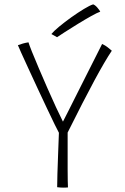

<svg xmlns="http://www.w3.org/2000/svg" viewBox="-20 -853 572 880"><path d="M250 -244.5Q245.5 -252 230.5 -282.8Q215.5 -313.5 195 -357Q174.5 -400.5 152.2 -448.2Q130 -496 110.2 -539Q90.5 -582 77.2 -611.2Q64 -640.5 62 -646Q73 -650 85 -653.5Q97 -657 110.5 -659Q113.5 -648.5 126.2 -616.5Q139 -584.5 157.8 -540.5Q176.5 -496.5 197 -449.8Q217.5 -403 236.5 -362Q255.5 -321 268.5 -295.5Q276.5 -310.5 294 -345.5Q311.5 -380.5 334 -425.2Q356.5 -470 379.2 -515Q402 -560 420.5 -596.8Q439 -633.5 448 -651.5Q462.5 -645 473.5 -636.2Q484.5 -627.5 492.5 -620.5Q462 -575.5 412.5 -483.8Q363 -392 290 -245.5V-127Q290 -105 290 -76.8Q290 -48.5 290.5 -25.2Q291 -2 291.5 6Q286 6.5 280.5 6.8Q275 7 270 7Q257.5 7 242 5Q242 -15 243.2 -58Q244.5 -101 246.5 -151.5Q248.5 -202 250 -244.5ZM407 -833Q416.5 -829.5 426.5 -817.8Q436.5 -806 439.5 -799.5Q427 -795.5 398.2 -779.5Q369.5 -763.5 336.5 -743.2Q303.5 -723 277 -705.8Q250.5 -688.5 241.5 -682.5L215.5 -697Q226 -710 251.2 -731Q276.5 -752 307 -773.8Q337.5 -795.5 364.8 -812Q392 -828.5 407 -833Z"/></svg>

Font: Grandstander Thin
Style: Regular
Weight: 100
Designer: Tyler Finck
Foundry: Etcetera Type Co
Version: Version 1.200; ttfautohint (v1.8.3)